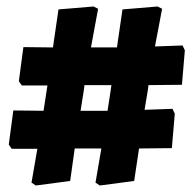

<svg xmlns="http://www.w3.org/2000/svg" viewBox="-20 -602 597 591"><path d="M77 -40 95 -144H16L7 -157L21 -262L114 -261L121 -306L126 -339H47L38 -352L52 -457L143 -456L160 -573L268 -582L282 -575L260 -456H340L357 -573L465 -582L479 -575L457 -459L542 -462L549 -447L540 -341L437 -340L435 -324L425 -264L511 -267L518 -252L509 -146L408 -145L393 -45L287 -31L274 -40L292 -145H210L196 -45L90 -31ZM318 -306 323 -340H240L238 -324L228 -261H311Z"/></svg>

Font: Alegreya SC Black
Style: Regular
Weight: 900
Designer: Juan Pablo del Peral
Foundry: Huerta Tipografica
Version: Version 2.007; ttfautohint (v1.6)